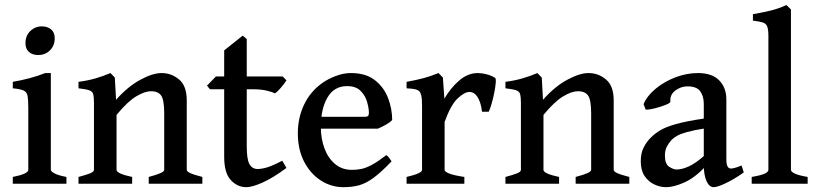

<svg xmlns="http://www.w3.org/2000/svg" viewBox="-20 -736 3274 769"><path d="M199.2 -582.5Q199.2 -553.7 180.4 -534.7Q161.6 -515.6 133.3 -515.6Q110.4 -515.6 96.2 -527.6Q82 -539.6 82 -563.5Q82 -592.8 101.3 -611.6Q120.6 -630.4 147.5 -630.4Q169.9 -630.4 184.6 -618.4Q199.2 -606.4 199.2 -582.5ZM31.2 0V-27.3Q93.3 -39.6 93.3 -55.7V-303.7Q93.3 -335.4 90.6 -351.3Q87.9 -367.2 75 -373.3Q62 -379.4 31.2 -382.3V-408.2Q65.4 -414.1 99.4 -423.1Q133.3 -432.1 161.1 -443.4H183.6V-55.7Q183.6 -49.8 198 -41.7Q212.4 -33.7 246.1 -27.3V0Z M575.7 0V-27.3Q608.4 -36.1 623 -42.7Q637.7 -49.3 637.7 -55.7V-281.2Q637.7 -334.5 626 -352.5Q614.3 -370.6 584.5 -370.6Q560.1 -370.6 525.6 -350.1Q491.2 -329.6 446.8 -275.9V-55.7Q446.8 -40.5 509.3 -27.3V0H294.4V-27.3Q324.2 -35.2 340.3 -41.5Q356.4 -47.9 356.4 -55.7V-322.8Q356.4 -346.7 353.5 -358.2Q350.6 -369.6 337.6 -374.3Q324.7 -378.9 294.4 -382.3V-408.2Q331.5 -413.1 362.1 -421.9Q392.6 -430.7 422.4 -443.4L439.9 -425.3L444.8 -336.4Q492.2 -389.6 542 -416.5Q591.8 -443.4 627 -443.4Q666.5 -443.4 697.3 -417.7Q728 -392.1 728 -333.5V-55.7Q728 -49.3 741.2 -43Q754.4 -36.6 790.5 -27.3V0Z M1127.4 -63.5Q1074.2 -23.9 1032.2 -5.1Q990.2 13.7 966.3 13.7Q930.7 13.7 904.3 -14.9Q877.9 -43.5 877.9 -107.9V-378.4H820.8L809.1 -393.1L844.7 -429.7H877.9V-534.2L952.1 -593.3L968.3 -579.6V-429.7H1112.3L1127.4 -414.1Q1118.7 -400.4 1104.5 -384Q1090.3 -367.7 1081.5 -362.3Q1070.3 -367.7 1048.1 -373Q1025.9 -378.4 995.6 -378.4H968.3V-149.4Q968.3 -97.7 979.2 -78.4Q990.2 -59.1 1012.2 -59.1Q1028.3 -59.1 1050.8 -65.9Q1073.2 -72.8 1110.4 -92.3Z M1550.8 -255.4Q1542.5 -246.1 1525.1 -236.3Q1507.8 -226.6 1493.2 -220.7H1223.6L1224.1 -268.1H1439.9Q1450.7 -268.1 1454.1 -271.5Q1457.5 -274.9 1457.5 -284.7Q1457.5 -302.2 1450.4 -327.4Q1443.4 -352.5 1424.6 -371.8Q1405.8 -391.1 1370.1 -391.1Q1318.4 -391.1 1291.7 -345.7Q1265.1 -300.3 1265.1 -227.5Q1265.1 -180.2 1279.8 -141.1Q1294.4 -102.1 1322.3 -78.9Q1350.1 -55.7 1389.6 -55.7Q1408.7 -55.7 1427 -59.3Q1445.3 -63 1468.8 -75.4Q1492.2 -87.9 1527.3 -114.7Q1533.2 -111.3 1539.6 -102.5Q1545.9 -93.8 1548.3 -89.8Q1506.3 -45.9 1476.1 -23.7Q1445.8 -1.5 1418 6.1Q1390.1 13.7 1356 13.7Q1306.6 13.7 1264.9 -13.2Q1223.1 -40 1198 -88.6Q1172.9 -137.2 1172.9 -202.1Q1172.9 -264.6 1198 -317.1Q1223.1 -369.6 1270.5 -403.3Q1293 -419.4 1324.2 -431.4Q1355.5 -443.4 1385.3 -443.4Q1445.3 -443.4 1481.4 -415Q1517.6 -386.7 1534.2 -343.5Q1550.8 -300.3 1550.8 -255.4Z M1962.9 -424.3Q1966.8 -421.9 1965.6 -405.3Q1964.4 -388.7 1960 -366.2Q1955.6 -343.8 1949.5 -322.3Q1943.4 -300.8 1937.5 -288.6H1910.6Q1906.2 -325.7 1893.1 -346.7Q1879.9 -367.7 1859.9 -367.7Q1840.8 -367.7 1813.2 -342Q1785.6 -316.4 1760.7 -247.6V-55.7Q1760.7 -48.3 1779.1 -41Q1797.4 -33.7 1839.8 -27.3V0H1608.4V-27.3Q1670.4 -41.5 1670.4 -55.7V-311.5Q1670.4 -341.8 1667.2 -353.8Q1664.1 -365.7 1659.7 -370.1Q1653.8 -376 1643.6 -378.4Q1633.3 -380.9 1608.4 -382.3V-408.2Q1648.4 -415.5 1676.8 -423.1Q1705.1 -430.7 1736.3 -443.4L1753.9 -425.3L1759.8 -340.8Q1784.7 -383.8 1819.3 -413.6Q1854 -443.4 1893.6 -443.4Q1909.7 -443.4 1928 -438.7Q1946.3 -434.1 1962.9 -424.3Z M2285.6 0V-27.3Q2318.4 -36.1 2333 -42.7Q2347.7 -49.3 2347.7 -55.7V-281.2Q2347.7 -334.5 2335.9 -352.5Q2324.2 -370.6 2294.4 -370.6Q2270 -370.6 2235.6 -350.1Q2201.2 -329.6 2156.7 -275.9V-55.7Q2156.7 -40.5 2219.2 -27.3V0H2004.4V-27.3Q2034.2 -35.2 2050.3 -41.5Q2066.4 -47.9 2066.4 -55.7V-322.8Q2066.4 -346.7 2063.5 -358.2Q2060.5 -369.6 2047.6 -374.3Q2034.7 -378.9 2004.4 -382.3V-408.2Q2041.5 -413.1 2072 -421.9Q2102.5 -430.7 2132.3 -443.4L2149.9 -425.3L2154.8 -336.4Q2202.1 -389.6 2252 -416.5Q2301.8 -443.4 2336.9 -443.4Q2376.5 -443.4 2407.2 -417.7Q2438 -392.1 2438 -333.5V-55.7Q2438 -49.3 2451.2 -43Q2464.4 -36.6 2500.5 -27.3V0Z M2959 -45.4Q2920.4 -18.1 2886.7 -2.2Q2853 13.7 2838.4 13.7Q2820.8 13.7 2809.8 -10.5Q2798.8 -34.7 2798.8 -75.7V-320.3Q2798.8 -350.6 2784.4 -370.6Q2770 -390.6 2731 -390.1Q2705.6 -389.2 2684.1 -372.8Q2662.6 -356.4 2665 -329.1Q2665.5 -324.7 2652.6 -318.8Q2639.6 -313 2621.6 -307.4Q2603.5 -301.8 2587.4 -298.8Q2571.3 -295.9 2565.9 -297.4L2557.6 -318.8Q2571.8 -352.5 2606.2 -380.9Q2640.6 -409.2 2685.3 -426.3Q2730 -443.4 2775.4 -443.4Q2832 -443.4 2860.6 -414.1Q2889.2 -384.8 2889.2 -337.4V-97.2Q2889.2 -61 2907.2 -61Q2914.1 -61 2923.1 -63.5Q2932.1 -65.9 2950.2 -73.2ZM2803.2 -221.7Q2757.8 -214.4 2732.2 -207.3Q2706.5 -200.2 2692.9 -192.6Q2679.2 -185.1 2669.9 -175.8Q2658.2 -163.1 2650.6 -148.2Q2643.1 -133.3 2643.1 -113.3Q2643.1 -79.1 2660.2 -68.1Q2677.2 -57.1 2689.5 -57.1Q2711.9 -57.1 2739.5 -69.8Q2767.1 -82.5 2803.2 -114.7L2807.1 -70.8Q2763.7 -24.4 2721.2 -5.4Q2678.7 13.7 2647.9 13.7Q2624 13.7 2600.6 2.7Q2577.1 -8.3 2561.8 -31Q2546.4 -53.7 2546.4 -89.8Q2546.4 -122.6 2558.1 -145.5Q2569.8 -168.5 2586.9 -185.1Q2601.6 -200.2 2623.5 -213.6Q2645.5 -227.1 2687.3 -239Q2729 -251 2803.2 -261.7Z M2990.7 0V-27.3Q3030.3 -34.2 3043.9 -41Q3057.6 -47.9 3057.6 -55.7V-591.3Q3057.6 -618.2 3052.7 -630.1Q3047.9 -642.1 3034.4 -646.2Q3021 -650.4 2995.6 -653.3V-679.2Q3035.2 -686 3066.4 -693.6Q3097.7 -701.2 3129.9 -715.8L3147.9 -698.2V-55.7Q3147.9 -48.3 3162.8 -41Q3177.7 -33.7 3214.8 -27.3V0Z"/></svg>

Font: Namdhinggo Medium
Style: Regular
Weight: 500
Designer: Victor Gaultney
Foundry: SIL International
Version: Version 3.001